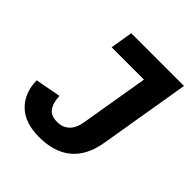

<svg xmlns="http://www.w3.org/2000/svg" viewBox="-191 -834 983 983"><g transform="rotate(45 300.0 -343.0)"><path d="M583 -698 500 -202Q482 -96 417.5 -42Q353 12 243 12Q141 12 86 -41Q31 -94 29 -185L168 -211Q170 -162 189.5 -135Q209 -108 254 -108Q294 -108 319.5 -132.5Q345 -157 353 -206L415 -576H181L201 -698Z"/></g></svg>

Font: iA Writer Mono V
Style: Regular
Weight: 400
Italic angle: -9.5°
Designer: Mike Abbink, Paul van der Laan, Pieter van Rosmalen
Foundry: Bold Monday
Version: Version 2.000